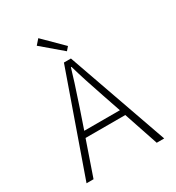

<svg xmlns="http://www.w3.org/2000/svg" viewBox="-200 -972 1000 1092"><g transform="rotate(-30 300.0 -426.0)"><path d="M225 -388 183 -265H417L375 -388Q329 -521 302 -616H298Q281 -555 225 -388ZM45 0 277 -659H323L555 0H506L430 -226H169L91 0ZM324 -706 191 -819 220 -852 344 -729Z"/></g></svg>

Font: TypoPRO Source Code Pro
Style: Regular
Weight: 300
Monospace: yes
Designer: Paul D. Hunt, Teo Tuominen
Foundry: Adobe Systems Incorporated
Version: Version 2.010;PS 1.0;hotconv 1.0.84;makeotf.lib2.5.63406